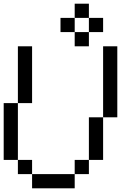

<svg xmlns="http://www.w3.org/2000/svg" viewBox="-20 -1020 732 1040"><path d="M461.5 -923.1H384.6V-1000H461.5ZM461.5 -846.2V-923.1H538.5V-846.2ZM384.6 -846.2H461.5V-769.2H384.6ZM307.7 -923.1H384.6V-846.2H307.7ZM153.8 0V-76.9H384.6V0ZM76.9 -76.9V-153.8H153.8V-76.9ZM384.6 -76.9V-153.8H461.5V-76.9ZM461.5 -153.8V-384.6H538.5V-153.8ZM0 -153.8V-461.5H76.9V-153.8ZM76.9 -461.5V-769.2H153.8V-461.5ZM538.5 -384.6V-769.2H615.4V-384.6Z"/></svg>

Font: Mintsoda - Lime Green 13x16
Style: Regular
Weight: 400
Designer: Mintsoda-15
Version: Version 1.0